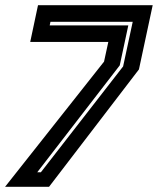

<svg xmlns="http://www.w3.org/2000/svg" viewBox="-52 -720 609 740"><path d="M-32.5 0 349 -482.5 365.5 -558.5H64.5L94.5 -700H536.5L483.5 -452.5L137 0ZM91.5 -56H105.5L422.5 -464L459.5 -636H142.5L139.5 -622H442.5L409.5 -468Z"/></svg>

Font: Tourney
Style: Bold Italic
Weight: 700
Italic angle: -12°
Version: Version 1.015